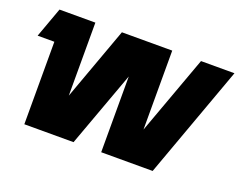

<svg xmlns="http://www.w3.org/2000/svg" viewBox="-109 -911 1424 1122"><g transform="rotate(20 603.0 -350.0)"><path d="M20 -513 88 -700H311V-246L476 -700H789V-209L968 -700H1176L922 0H602V-471L430 0H124V-513Z"/></g></svg>

Font: Clickuper
Style: Bold
Weight: 700
Designer: Denis Ignatov
Foundry: Denis Ignatov
Version: Version 1.10 April 16, 2021